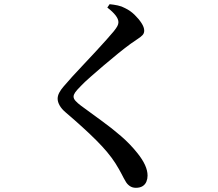

<svg xmlns="http://www.w3.org/2000/svg" viewBox="-20 -829 1040 916"><path d="M628 67Q611 67 598.5 58Q586 49 579 36Q570 21 560 1Q550 -19 530 -51Q498 -101 440 -159Q382 -217 293 -293Q274 -309 264.5 -326Q255 -343 255 -358Q255 -372 262.5 -386.5Q270 -401 284 -417Q300 -436 324.5 -463Q349 -490 378.5 -521Q408 -552 436 -582.5Q464 -613 487 -638.5Q510 -664 523 -680Q535 -695 540 -704.5Q545 -714 545 -723Q545 -738 531.5 -755.5Q518 -773 492 -793L503 -809Q523 -807 542 -803Q561 -799 577 -790Q602 -778 622 -758.5Q642 -739 655 -719Q668 -699 668 -683Q668 -670 660 -661.5Q652 -653 638 -644Q624 -635 603 -620Q577 -601 543 -573.5Q509 -546 474.5 -516.5Q440 -487 411 -461.5Q382 -436 367 -420Q346 -399 338.5 -388Q331 -377 331 -368Q331 -358 340.5 -347.5Q350 -337 366 -325Q416 -288 464.5 -253Q513 -218 557 -180Q601 -142 636 -98Q660 -68 672 -41.5Q684 -15 684 9Q684 24 678.5 37.5Q673 51 660.5 59Q648 67 628 67Z"/></svg>

Font: Noto Serif JP ExtraLight SemiBold
Style: Regular
Weight: 600
Version: Version 2.003-H1;hotconv 1.1.1;makeotfexe 2.6.0